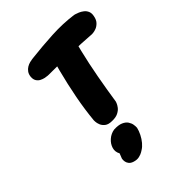

<svg xmlns="http://www.w3.org/2000/svg" viewBox="-255 -791 1206 1206"><g transform="rotate(-45 347.5 -188.0)"><path d="M309 -5Q277 -5 260.5 -18Q244 -31 237.5 -47.5Q231 -64 230.5 -76.5Q230 -89 230 -89Q234 -132 240.5 -177.5Q247 -223 256 -270.5Q265 -318 276 -366.5Q287 -415 299.5 -463.5Q312 -512 326 -561Q326 -561 330 -571.5Q334 -582 344 -595Q354 -608 373 -618Q392 -628 422 -628Q455 -627 473 -618Q491 -609 499 -596.5Q507 -584 508 -571Q509 -558 507.5 -549.5Q506 -541 506 -541Q494 -500 483 -455Q472 -410 462 -362.5Q452 -315 443 -266Q434 -217 426 -168.5Q418 -120 411 -74Q411 -74 407 -63.5Q403 -53 392.5 -39Q382 -25 361.5 -14.5Q341 -4 309 -5ZM605 -480Q567 -483 518 -485.5Q469 -488 417 -489.5Q365 -491 317 -491.5Q269 -492 232 -492Q232 -492 222.5 -492.5Q213 -493 199.5 -496Q186 -499 172.5 -506Q159 -513 150.5 -526.5Q142 -540 143 -561Q145 -583 155 -597Q165 -611 178.5 -619Q192 -627 206 -630.5Q220 -634 229 -635Q238 -636 238 -636Q333 -647 427 -652Q521 -657 610 -645Q610 -645 619.5 -642.5Q629 -640 643 -634Q657 -628 670.5 -617.5Q684 -607 691 -590.5Q698 -574 693 -551Q688 -524 673.5 -509Q659 -494 643.5 -488Q628 -482 616.5 -481Q605 -480 605 -480ZM222 271Q204 265 195.5 254Q187 243 185 231.5Q183 220 184 212.5Q185 205 185 205L198 172Q183 145 191.5 117Q200 89 224 68Q248 47 279 42Q318 40 341 50Q364 60 374.5 76Q385 92 387.5 108Q390 124 389 136Q384 158 372 182Q360 206 343.5 225.5Q327 245 310 255Q310 255 298 262.5Q286 270 266 274.5Q246 279 222 271Z"/></g></svg>

Font: Sour Gummy Black
Style: Italic
Weight: 900
Italic angle: -11.3°
Designer: Stefie Justprince
Foundry: Eifetstype
Version: Version 1.000